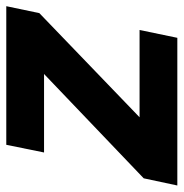

<svg xmlns="http://www.w3.org/2000/svg" viewBox="-35 -569 576 602"><g transform="rotate(-90 253.0 -268.0)"><path d="M-27.6 0 -5.1 -105.4 322 -417.9H75.9L100 -536.3H534.6L512.9 -432.7L186.3 -118.4H460L435.4 0Z"/></g></svg>

Font: Mona Sans ExtraLight
Style: Italic
Weight: 200
Italic angle: -11.6951°
Designer: Deni Anggara
Foundry: GitHub
Version: Version 2.000